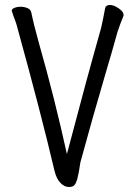

<svg xmlns="http://www.w3.org/2000/svg" viewBox="-20 -731 540 769"><path d="M256 18Q238 18 222 1.5Q206 -15 198 -48Q146 -270 51 -615Q46 -636 39 -653.5Q32 -671 28 -685Q27 -686 27 -688Q27 -695 38 -699.5Q49 -704 62 -704Q76 -704 89 -699Q102 -694 105 -682.5Q108 -671 111 -655Q113 -643 136 -558Q198 -341 248 -114Q326 -411 385 -619Q393 -654 401 -698Q404 -711 420 -711Q432 -711 445 -704Q458 -697 466.5 -688.5Q475 -680 475 -670Q475 -667 474 -666Q461 -635 450 -601Q430 -528 404 -441Q351 -261 302 -81Q296 -39 290.5 -18Q285 3 278 10.5Q271 18 256 18Z"/></svg>

Font: LXGW WenKai Mono Lite
Style: Regular
Weight: 400
Monospace: yes
Designer: LXGW / Fontworks Inc.
Foundry: LXGW / Fontworks Inc.
Version: Version 1.520; June 14, 2025